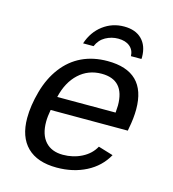

<svg xmlns="http://www.w3.org/2000/svg" viewBox="-108 -806 816 906"><g transform="rotate(15 300.0 -353.0)"><path d="M153.8 -245.6Q147.5 -211.9 147.5 -186.5Q147.5 -123.5 178 -89.8Q208.5 -56.2 263.7 -56.2Q313.5 -56.2 355.7 -77.6Q397.9 -99.1 418.5 -137.2L491.2 -115.2Q457.5 -54.7 394.3 -22.5Q331.1 9.8 251 9.8Q156.2 9.8 106.4 -39.3Q56.6 -88.4 56.6 -180.7Q56.6 -241.2 76.2 -311.8Q95.7 -382.3 134.8 -433.8Q173.8 -485.4 229 -511.7Q284.2 -538.1 354.5 -538.1Q543 -538.1 543 -353Q543 -308.6 532.7 -257.3L530.8 -245.6ZM342.8 -473.1Q277.8 -473.1 231.7 -430.7Q185.5 -388.2 168 -313H453.1L455.1 -348.1Q455.1 -473.1 342.8 -473.1ZM387.7 -715.8Q443.4 -715.8 474.4 -684.8Q505.4 -653.8 505.9 -598.6L505.4 -588.9H454.1Q453.1 -618.7 432.1 -636Q411.1 -653.3 375.5 -653.3Q342.8 -653.3 314 -637.5Q285.2 -621.6 271.5 -588.9H220.2Q239.7 -647.9 284.9 -681.9Q330.1 -715.8 387.7 -715.8Z"/></g></svg>

Font: Cousine
Style: Italic
Weight: 400
Italic angle: -12°
Monospace: yes
Designer: Steve Matteson
Foundry: Monotype Imaging Inc.
Version: Version 1.21